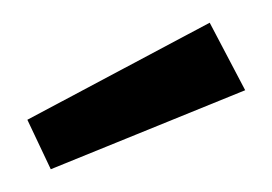

<svg xmlns="http://www.w3.org/2000/svg" viewBox="-27 -823 286 202"><g transform="rotate(-5 115.5 -722.5)"><path d="M20 -653 0 -707 200 -792 231 -718Z"/></g></svg>

Font: Ruda Medium
Style: Regular
Weight: 500
Version: Version 2.001